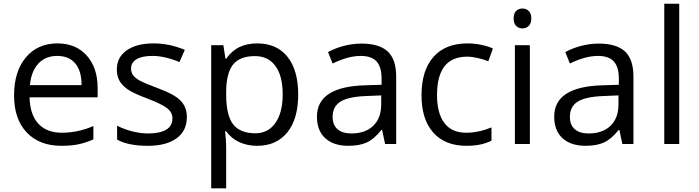

<svg xmlns="http://www.w3.org/2000/svg" viewBox="-20 -780 3785 1040"><path d="M312 9.8Q193.4 9.8 124.8 -62.5Q56.2 -134.8 56.2 -263.2Q56.2 -392.6 119.9 -468.8Q183.6 -544.9 291 -544.9Q391.6 -544.9 450.2 -478.8Q508.8 -412.6 508.8 -304.2V-252.9H140.1Q142.6 -158.7 187.7 -109.9Q232.9 -61 314.9 -61Q401.4 -61 485.8 -97.2V-24.9Q442.9 -6.3 404.5 1.7Q366.2 9.8 312 9.8ZM290 -477.1Q225.6 -477.1 187.3 -435.1Q148.9 -393.1 142.1 -318.8H421.9Q421.9 -395.5 387.7 -436.3Q353.5 -477.1 290 -477.1Z M992.2 -146Q992.2 -71.3 936.5 -30.8Q880.9 9.8 780.3 9.8Q673.8 9.8 614.3 -23.9V-99.1Q652.8 -79.6 697 -68.4Q741.2 -57.1 782.2 -57.1Q845.7 -57.1 879.9 -77.4Q914.1 -97.7 914.1 -139.2Q914.1 -170.4 887 -192.6Q859.9 -214.8 781.2 -245.1Q706.5 -272.9 675 -293.7Q643.6 -314.5 628.2 -340.8Q612.8 -367.2 612.8 -403.8Q612.8 -469.2 666 -507.1Q719.2 -544.9 812 -544.9Q898.4 -544.9 981 -509.8L952.1 -443.8Q871.6 -477.1 806.2 -477.1Q748.5 -477.1 719.2 -459Q689.9 -440.9 689.9 -409.2Q689.9 -387.7 700.9 -372.6Q711.9 -357.4 736.3 -343.8Q760.7 -330.1 830.1 -304.2Q925.3 -269.5 958.7 -234.4Q992.2 -199.2 992.2 -146Z M1373 9.8Q1320.8 9.8 1277.6 -9.5Q1234.4 -28.8 1205.1 -68.8H1199.2Q1205.1 -22 1205.1 20V240.2H1124V-535.2H1189.9L1201.2 -461.9H1205.1Q1236.3 -505.9 1277.8 -525.4Q1319.3 -544.9 1373 -544.9Q1479.5 -544.9 1537.4 -472.2Q1595.2 -399.4 1595.2 -268.1Q1595.2 -136.2 1536.4 -63.2Q1477.5 9.8 1373 9.8ZM1361.3 -476.1Q1279.3 -476.1 1242.7 -430.7Q1206.1 -385.3 1205.1 -286.1V-268.1Q1205.1 -155.3 1242.7 -106.7Q1280.3 -58.1 1363.3 -58.1Q1432.6 -58.1 1471.9 -114.3Q1511.2 -170.4 1511.2 -269Q1511.2 -369.1 1471.9 -422.6Q1432.6 -476.1 1361.3 -476.1Z M2065.9 0 2049.8 -76.2H2045.9Q2005.9 -25.9 1966.1 -8.1Q1926.3 9.8 1866.7 9.8Q1787.1 9.8 1741.9 -31.2Q1696.8 -72.3 1696.8 -147.9Q1696.8 -310.1 1956.1 -317.9L2046.9 -320.8V-354Q2046.9 -417 2019.8 -447Q1992.7 -477.1 1933.1 -477.1Q1866.2 -477.1 1781.7 -436L1756.8 -498Q1796.4 -519.5 1843.5 -531.7Q1890.6 -543.9 1938 -543.9Q2033.7 -543.9 2079.8 -501.5Q2126 -459 2126 -365.2V0ZM1882.8 -57.1Q1958.5 -57.1 2001.7 -98.6Q2044.9 -140.1 2044.9 -214.8V-263.2L1963.9 -259.8Q1867.2 -256.3 1824.5 -229.7Q1781.7 -203.1 1781.7 -147Q1781.7 -103 1808.3 -80.1Q1835 -57.1 1882.8 -57.1Z M2506.8 9.8Q2390.6 9.8 2326.9 -61.8Q2263.2 -133.3 2263.2 -264.2Q2263.2 -398.4 2327.9 -471.7Q2392.6 -544.9 2512.2 -544.9Q2550.8 -544.9 2589.4 -536.6Q2627.9 -528.3 2649.9 -517.1L2625 -448.2Q2598.1 -459 2566.4 -466.1Q2534.7 -473.1 2510.3 -473.1Q2347.2 -473.1 2347.2 -265.1Q2347.2 -166.5 2387 -113.8Q2426.8 -61 2504.9 -61Q2571.8 -61 2642.1 -89.8V-18.1Q2588.4 9.8 2506.8 9.8Z M2850.1 0H2769V-535.2H2850.1ZM2762.2 -680.2Q2762.2 -708 2775.9 -720.9Q2789.6 -733.9 2810.1 -733.9Q2829.6 -733.9 2843.8 -720.7Q2857.9 -707.5 2857.9 -680.2Q2857.9 -652.8 2843.8 -639.4Q2829.6 -626 2810.1 -626Q2789.6 -626 2775.9 -639.4Q2762.2 -652.8 2762.2 -680.2Z M3351.1 0 3335 -76.2H3331.1Q3291 -25.9 3251.2 -8.1Q3211.4 9.8 3151.9 9.8Q3072.3 9.8 3027.1 -31.2Q2981.9 -72.3 2981.9 -147.9Q2981.9 -310.1 3241.2 -317.9L3332 -320.8V-354Q3332 -417 3304.9 -447Q3277.8 -477.1 3218.3 -477.1Q3151.4 -477.1 3066.9 -436L3042 -498Q3081.5 -519.5 3128.7 -531.7Q3175.8 -543.9 3223.1 -543.9Q3318.8 -543.9 3365 -501.5Q3411.1 -459 3411.1 -365.2V0ZM3168 -57.1Q3243.7 -57.1 3286.9 -98.6Q3330.1 -140.1 3330.1 -214.8V-263.2L3249 -259.8Q3152.3 -256.3 3109.6 -229.7Q3066.9 -203.1 3066.9 -147Q3066.9 -103 3093.5 -80.1Q3120.1 -57.1 3168 -57.1Z M3659.2 0H3578.1V-759.8H3659.2Z"/></svg>

Font: f02954597
Style: Regular
Weight: 400
Foundry: Ascender Corporation
Version: Version 1.10